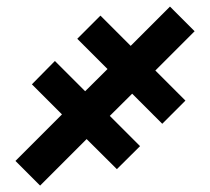

<svg xmlns="http://www.w3.org/2000/svg" viewBox="-20 -569 640 584"><path d="M572 -474 452.5 -354.5 544 -263 473.5 -192.5 382 -284 314 -216.5 406 -124.5 335.5 -54.5 243.5 -146 102 -4.5 27 -79.5 168.5 -221 77 -312.5 147 -383.5 239 -291.5 307 -359 215 -451 285.5 -521.5 377.5 -429.5 497 -549Z"/></svg>

Font: JuliaMono SemiBold
Style: Italic
Weight: 600
Italic angle: -9°
Monospace: yes
Designer: cormullion
Foundry: corm
Version: Version 0.056; ttfautohint (v1.8.4)